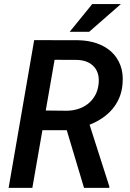

<svg xmlns="http://www.w3.org/2000/svg" viewBox="-20 -904 627 924"><path d="M301.3 -277.3H184.1L135.7 0H21.5L144.5 -710.9L356.9 -710.4Q404.8 -709.5 445.6 -695.6Q486.3 -681.6 515.4 -655.3Q544.4 -628.9 559.3 -590.1Q574.2 -551.3 569.8 -500.5Q566.9 -463.9 554 -433.3Q541 -402.8 520.5 -378.7Q500 -354.5 472.2 -335.7Q444.3 -316.9 411.1 -303.7L506.3 -6.3L505.9 0H384.3ZM200.2 -372.1 300.3 -371.1Q329.1 -371.1 355.5 -379.4Q381.8 -387.7 402.6 -403.8Q423.3 -419.9 436.8 -443.1Q450.2 -466.3 454.1 -496.6Q460.9 -550.3 433.3 -581.8Q405.8 -613.3 352.5 -615.7L242.7 -616.2ZM423.8 -884.3H561.5L409.2 -751H315.4Z"/></svg>

Font: Roboto Mono Medium
Style: Italic
Weight: 500
Designer: Google
Version: Version 2.000985; 2015; ttfautohint (v1.3)